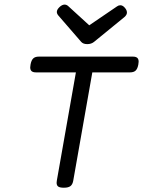

<svg xmlns="http://www.w3.org/2000/svg" viewBox="-20 -832 640 856"><path d="M342.3 -645 240.7 -762.2Q233.4 -770.5 233.4 -778.8Q233.4 -789.1 245.1 -800.3Q256.8 -811.5 268.1 -811.5Q276.4 -811.5 283.7 -805.2L377.9 -719.2L502 -803.7Q508.8 -808.6 516.6 -808.6Q528.3 -808.6 538.6 -794.9Q545.9 -785.6 545.9 -775.9Q545.9 -765.6 534.7 -755.9L398.9 -645Q386.7 -635.3 369.1 -635.3Q351.1 -635.3 342.3 -645ZM598.1 -557.1Q598.1 -551.8 596.7 -544.4Q593.3 -525.4 584.7 -517.3Q576.2 -509.3 559.6 -509.3H391.6L306.6 -26.9Q303.7 -9.8 294.2 -2.4Q284.7 4.9 265.1 4.9H264.2Q247.1 4.9 239.7 -0.2Q232.4 -5.4 232.4 -17.1Q232.4 -19 233.4 -26.9L318.4 -509.3H140.6Q127.4 -509.3 121.1 -514.6Q114.7 -520 114.7 -531.7Q114.7 -537.1 116.2 -544.4Q119.6 -563.5 128.2 -571.5Q136.7 -579.6 153.3 -579.6H572.3Q585.4 -579.6 591.8 -574.2Q598.1 -568.8 598.1 -557.1Z"/></svg>

Font: Courier Prime Sans
Style: Italic
Weight: 400
Italic angle: -10°
Designer: Alan Dague-Greene
Foundry: Quote-Unquote Apps
Version: Version 3.020